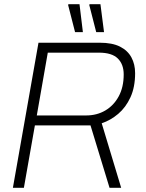

<svg xmlns="http://www.w3.org/2000/svg" viewBox="-20 -888 689 908"><path d="M41 0 162 -686H451Q511 -686 547.5 -667.5Q584 -649 601.5 -616.5Q619 -584 619 -542Q619 -476 597 -428Q575 -380 539 -349.5Q503 -319 461 -305L553 0H498L408 -295H145L93 0ZM154 -342H387Q438 -342 478 -365.5Q518 -389 541.5 -432.5Q565 -476 565 -536Q565 -584 537 -611.5Q509 -639 448 -639H206ZM335 -736 302 -865 304 -868H356L372 -736ZM435 -736 402 -865 404 -868H455L472 -736Z"/></svg>

Font: Archivo SemiCondensed Thin
Style: Italic
Weight: 250
Width: 4
Italic angle: -10°
Designer: Hector Gatti
Foundry: Omnibus-Type
Version: Version 2.001